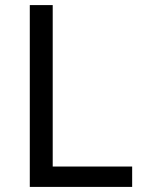

<svg xmlns="http://www.w3.org/2000/svg" viewBox="-20 -734 564 754"><path d="M97 0V-714H187V-80H499V0Z"/></svg>

Font: lguzrati05
Style: Book
Weight: 400
Designer: Jelle Bosma - Monotype Design Team, Universal Thirst
Foundry: Monotype Imaging Inc.
Version: Version 2.106